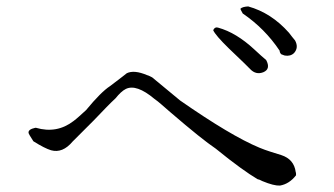

<svg xmlns="http://www.w3.org/2000/svg" viewBox="-20 -714 1040 598"><path d="M896 -549Q885 -538 867 -541Q867 -541 864 -542Q861 -543 856 -545Q851 -550 851 -556Q805 -625 736 -672Q728 -686 729 -687Q735 -693 753 -694Q825 -674 880 -612Q885 -605 890 -599Q895 -593 899 -588Q911 -566 896 -549ZM800 -489Q777 -480 759 -499Q757 -502 693 -563Q651 -604 644 -620Q649 -631 659 -628Q688 -620 716 -603Q744 -586 771 -561Q785 -548 794.5 -539.5Q804 -531 809 -527Q824 -499 800 -489ZM852 -136Q833 -135 797 -150Q788 -155 782 -156Q760 -169 727.5 -192.5Q695 -216 652 -251Q631 -265 595.5 -293.5Q560 -322 510 -365Q495 -378 483 -388.5Q471 -399 461 -406Q405 -453 372 -437Q364 -433 356 -425.5Q348 -418 340 -408Q327 -396 310.5 -379Q294 -362 272 -339L206 -273Q175 -236 139 -246Q119 -252 84 -274Q69 -297 69 -300Q67 -311 90 -316H92Q157 -297 209 -337Q217 -343 226.5 -351.5Q236 -360 248 -371Q295 -428 323 -446Q348 -465 361 -475Q374 -485 375 -486Q398 -497 438 -480Q442 -479 446 -477Q450 -475 454 -473L541 -401Q699 -291 788 -254Q805 -247 822.5 -241.5Q840 -236 856 -231Q896 -218 901 -178Q902 -176 902 -173Q902 -170 902 -168Q881 -141 852 -136Z"/></svg>

Font: New Tegomin
Style: Regular
Weight: 400
Designer: Kyosuke Nagai
Version: Version 1.000